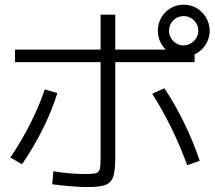

<svg xmlns="http://www.w3.org/2000/svg" viewBox="-20 -798 904 806"><path d="M199.2 -24.4 204.1 -79.1Q230 -74.2 268.3 -70.8Q306.6 -67.4 335 -67.4Q370.1 -67.4 382.6 -71Q395 -74.7 398.7 -87.6Q402.3 -100.6 402.3 -136.7V-537.1H43V-589.8H402.3V-736.3H463.9V-589.8H675.8Q660.2 -605 651.4 -625.5Q642.6 -646 642.6 -668.9Q642.6 -698.7 657 -723.9Q671.4 -749 696.3 -763.7Q721.2 -778.3 751 -778.3Q780.8 -778.3 805.7 -763.7Q830.6 -749 845.2 -723.9Q859.9 -698.7 860.4 -668.9Q859.9 -636.2 842.5 -609.6Q825.2 -583 796.9 -569.8V-537.1H463.9V-130.9Q463.4 -78.1 454.6 -54.2Q445.8 -30.3 421.9 -21.5Q397.9 -12.7 345.7 -12.7Q316.9 -12.7 273.9 -16.4Q231 -20 199.2 -24.4ZM168 -422.9 220.7 -407.2Q198.7 -335.4 160.2 -257.8Q121.6 -180.2 72.3 -108.4L23.4 -136.7Q69.8 -205.1 107.4 -279.5Q145 -354 168 -422.9ZM619.1 -404.3 669.9 -427.7Q714.4 -361.3 753.2 -281.7Q792 -202.1 818.4 -123L765.6 -104.5Q737.8 -182.6 699.2 -261.2Q660.6 -339.8 619.1 -404.3ZM812.5 -668.9Q812.5 -685.5 804.2 -699.7Q795.9 -713.9 781.7 -722.2Q767.6 -730.5 751 -730.5Q725.6 -730.5 707.5 -712.6Q689.5 -694.8 689.5 -668.9Q689.5 -652.3 697.8 -638.2Q706.1 -624 720.2 -615.7Q734.4 -607.4 751 -607.4Q767.1 -607.4 781.2 -616Q795.4 -624.5 804 -638.7Q812.5 -652.8 812.5 -668.9Z"/></svg>

Font: Pretendard GOV Light
Style: Regular
Weight: 300
Designer: Base glyphs from Inter by Rasmus Andersson; Hangeul glyphs from Noto Sans CJK(Source Han Sans) by Jang Soo-young and Kan
Foundry: Kil Hyung-jin
Version: Version 1.309